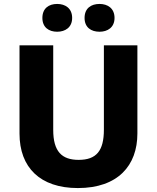

<svg xmlns="http://www.w3.org/2000/svg" viewBox="-20 -944 796 974"><path d="M195 -853C195 -805 228 -783 270 -783C311 -783 346 -805 346 -853C346 -902 311 -924 270 -924C228 -924 195 -902 195 -853ZM409 -853C409 -805 442 -783 485 -783C526 -783 561 -805 561 -853C561 -902 526 -924 485 -924C442 -924 409 -902 409 -853ZM677 -267V-714H507V-286C507 -179 469 -133 379 -133C294 -133 250 -175 250 -285V-714H79V-266C79 -95 183 10 375 10C578 10 677 -104 677 -267Z"/></svg>

Font: Noto Sans Bengali UI ExtraBold
Style: Regular
Weight: 800
Designer: Jelle Bosma - Monotype Design Team
Foundry: Monotype Imaging Inc.
Version: Version 2.003